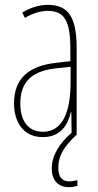

<svg xmlns="http://www.w3.org/2000/svg" viewBox="-20 -557 406 794"><path d="M221 136C221 88 245 48 297 0V-358C297 -489 261 -537 177 -537C143 -537 104 -525 72 -505L83 -483C120 -505 153 -512 177 -512C244 -512 271 -475 271 -355V-304L210 -297C100 -284 38 -234 38 -129C38 -57 73 10 157 10C233 10 261 -43 273 -93H275L276 -8C226 35 194 86 194 140C194 189 221 217 265 217C279 217 292 214 300 211V188C294 190 278 193 266 193C236 193 221 174 221 136ZM209 -274 272 -281V-220C272 -97 241 -12 157 -12C99 -12 64 -54 64 -129C64 -217 110 -263 209 -274Z"/></svg>

Font: Noto Sans Georgian ExtraCondensed Thin
Style: Regular
Weight: 100
Width: 2
Designer: Monotype Design Team, Akaki Razmadze
Foundry: Google LLC
Version: Version 2.005